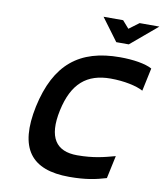

<svg xmlns="http://www.w3.org/2000/svg" viewBox="-95 -957 889 1043"><g transform="rotate(10 349.5 -435.5)"><path d="M668 -521 695 -648C659 -668 592 -679 518 -679C294 -679 166 -576 114 -336C64 -98 148 9 358 9C449 9 504 -3 561 -20L588 -146C529 -130 471 -114 380 -114C264 -114 213 -184 246 -338C279 -491 357 -556 488 -556C562 -556 632 -541 668 -521ZM391 -880 483 -756H552L699 -880H590L535 -839L499 -880Z"/></g></svg>

Font: LT Wave Mono Bold
Style: Italic
Weight: 700
Designer: Daniel Lyons
Version: Version 2.5 (Glyphs App)